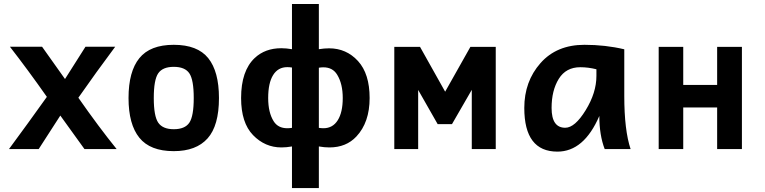

<svg xmlns="http://www.w3.org/2000/svg" viewBox="-20 -747 3834 962"><path d="M564.5 0H403.3L282.2 -168L173.8 0H24.9Q121.6 -130.9 214.8 -261.7Q118.7 -398.4 29.8 -512.7H190.9L305.7 -351.1L408.2 -512.7H557.1Q460.9 -383.8 372.6 -257.3Q475.1 -110.4 564.5 0Z M850.6 10.3Q732.4 10.3 678.2 -56.9Q624 -124 624 -255.9Q624 -388.7 678.2 -455.6Q732.4 -522.5 850.6 -522.5Q969.7 -522.5 1023.4 -455.6Q1077.1 -388.7 1077.1 -255.9Q1077.1 -117.2 1020 -53.5Q962.9 10.3 850.6 10.3ZM850.6 -99.6Q906.7 -99.6 928.7 -132.3Q950.7 -165 950.7 -255.9Q950.7 -347.2 928.7 -379.6Q906.7 -412.1 850.6 -412.1Q794.9 -412.1 772.7 -379.6Q750.5 -347.2 750.5 -255.9Q750.5 -165 772.9 -132.3Q795.4 -99.6 850.6 -99.6Z M1577.6 195.3H1442.9V-13.2Q1415 -8.3 1390.1 -8.3Q1307.6 -8.3 1247.8 -70.1Q1188 -131.8 1188 -255.9Q1188 -392.1 1256.3 -456.5Q1308.6 -505.4 1389.2 -505.4Q1414.6 -505.4 1442.9 -500.5V-727.1H1577.6V-500.5Q1604.5 -504.9 1628.9 -504.9Q1715.3 -504.9 1773.7 -441.2Q1832 -377.4 1832 -255.9Q1832 -133.8 1765.6 -63Q1714.4 -8.3 1630.4 -8.3Q1605.5 -8.3 1577.6 -13.2ZM1419.4 -104.5Q1430.7 -104.5 1442.9 -106.4V-408.7Q1430.7 -410.6 1419.4 -410.6Q1373 -410.6 1348.4 -370.8Q1323.7 -331.1 1323.7 -255.9Q1323.7 -183.1 1351.1 -139.6Q1373 -104.5 1419.4 -104.5ZM1600.6 -104.5Q1647 -104.5 1672.1 -144.3Q1697.3 -184.1 1697.3 -255.9Q1697.3 -327.1 1669.4 -372.6Q1647 -409.7 1600.1 -409.7Q1589.4 -409.7 1577.6 -407.7V-106.4Q1589.8 -104.5 1600.6 -104.5Z M2463.9 0H2343.8V-296.9L2244.6 -125H2172.9L2075.2 -296.4V0H1955.6V-512.2H2084.5L2210.4 -287.6L2336.9 -512.2H2463.9Z M2812 -106.9Q2860.4 -106.9 2914.3 -194.6Q2968.3 -282.2 2968.3 -366.7V-399.9Q2927.2 -410.2 2887.7 -410.2Q2815.9 -410.2 2779.8 -352.1Q2743.7 -293.9 2743.7 -206.1Q2743.7 -106.9 2812 -106.9ZM2772.9 12.7Q2606.9 12.7 2606.9 -206.1Q2606.9 -338.9 2688 -430.7Q2769 -522.5 2908.2 -522.5Q3013.7 -522.5 3107.9 -500V-266.1Q3107.9 -94.7 3139.6 0H3009.8Q2982.9 -69.8 2982.9 -166Q2905.8 12.7 2772.9 12.7Z M3697.3 0H3573.2V-208.5H3403.3V0H3280.3V-512.2H3403.3V-321.3H3573.2V-512.2H3697.3Z"/></svg>

Font: Cadman
Style: Bold
Weight: 700
Designer: Paul James MIller
Foundry: High-Logic / Made with FontCreator
Version: Version 2.114;March 28, 2021;FontCreator 13.0.0.2683 64-bit